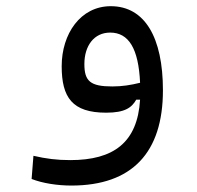

<svg xmlns="http://www.w3.org/2000/svg" viewBox="-20 -362 626 611"><path d="M207 228.5C400.9 228.5 498.5 123 498.5 -74.7C498.5 -242.7 440.9 -342.3 332.5 -342.3C235.8 -342.3 176.3 -253.9 176.3 -151.4C176.3 -51.8 210 -3.4 317.9 -3.4C377 -3.4 398.9 -19 413.6 -44.9H425.8C417.5 91.8 341.3 147.5 203.6 147.5C160.6 147.5 127 143.1 86.4 133.8L80.6 207.5C115.2 221.2 163.1 228.5 207 228.5ZM425.8 -98.6C396 -91.3 369.1 -86.9 337.4 -86.9C267.1 -86.9 248.5 -104 248.5 -158.2C248.5 -215.8 278.8 -258.3 330.6 -258.3C389.6 -258.3 420.9 -207.5 425.8 -98.6Z"/></svg>

Font: Cascadia Code SemiLight
Style: Regular
Weight: 350
Monospace: yes
Designer: Aaron Bell
Foundry: Saja Typeworks
Version: Version 2404.023